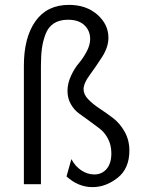

<svg xmlns="http://www.w3.org/2000/svg" viewBox="-20 -756 584 788"><path d="M148 -486V0H78V-486Q78 -602 125.5 -669Q173 -736 263 -736Q334 -736 379.5 -696Q425 -656 425 -601Q425 -563 399.5 -523Q374 -483 348.5 -448.5Q323 -414 323 -390Q323 -368 342.5 -348Q362 -328 389.5 -310Q417 -292 444.5 -271Q472 -250 491.5 -215.5Q511 -181 511 -138Q511 -64 462.5 -26Q414 12 360 12Q301 12 253 -32L273 -103Q288 -74 313.5 -57Q339 -40 367 -40Q398 -40 417.5 -62.5Q437 -85 437 -127Q437 -160 423.5 -186Q410 -212 390 -227.5Q370 -243 347 -259.5Q324 -276 304 -290.5Q284 -305 270.5 -329Q257 -353 257 -383Q257 -414 271.5 -445Q286 -476 303.5 -496.5Q321 -517 335.5 -544Q350 -571 350 -596Q350 -630 326.5 -652.5Q303 -675 259 -675Q224 -675 201 -660Q178 -645 167 -616Q156 -587 152 -557Q148 -527 148 -486Z"/></svg>

Font: Quattrocento Sans
Style: Regular
Weight: 400
Designer: Pablo Impallari
Foundry: Pablo Impallari, Igino Marini, Brenda Gallo
Version: Version 2.000